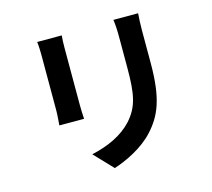

<svg xmlns="http://www.w3.org/2000/svg" viewBox="-111 -877 1178 1065"><g transform="rotate(-15 478.0 -344.0)"><path d="M186 -733C189 -712 190 -679 190 -661V-338C190 -310 186 -272 185 -254H327C325 -276 324 -314 324 -337V-661C324 -691 325 -712 327 -733ZM626 -742C630 -715 632 -684 632 -646V-465C632 -315 619 -244 554 -172C496 -110 416 -74 320 -52L421 54C490 32 590 -15 653 -85C724 -163 764 -251 764 -457V-646C764 -684 766 -715 768 -742Z"/></g></svg>

Font: Kinto Sans
Style: Bold
Weight: 700
Designer: Authors: Ryoko NISHIZUKA  (kana & ideographs); Paul D. Hunt (Latin, Greek & Cyrillic); Wenlong ZHANG  (bopomofo); Sandol
Foundry: Adobe Systems Incorporated, ookami Inc.
Version: Version 0.001